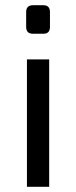

<svg xmlns="http://www.w3.org/2000/svg" viewBox="-20 -714 291 734"><path d="M106 -694H146Q171 -694 171 -668V-611Q171 -585 146 -585H106Q80 -585 80 -611V-668Q80 -694 106 -694ZM168 0H83V-487H168Z"/></svg>

Font: Exo 2.0
Style: Regular
Weight: 400
Designer: Natanael Gama
Version: Version 1.001;PS 001.001;hotconv 1.0.70;makeotf.lib2.5.58329